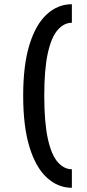

<svg xmlns="http://www.w3.org/2000/svg" viewBox="-20 -785 411 911"><path d="M321 106Q255 106 202.5 58Q150 10 120 -87Q90 -184 90 -331Q90 -477 120 -573.5Q150 -670 202.5 -717.5Q255 -765 321 -765V-677Q283 -677 253 -642Q223 -607 206.5 -531Q190 -455 190 -331Q190 -206 206.5 -129Q223 -52 253 -17Q283 18 321 18Z"/></svg>

Font: Orienta
Style: Regular
Weight: 400
Designer: Eduardo Rodriguez Tunni
Foundry: Eduardo Rodriguez Tunni
Version: Version 1.002; ttfautohint (v1.8.4.7-5d5b);gftools[0.9.23]